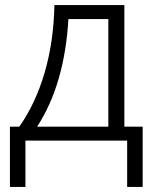

<svg xmlns="http://www.w3.org/2000/svg" viewBox="-20 -553 604 755"><path d="M19 -55H56Q120 -146 155.5 -267.5Q191 -389 194 -533H469V-55H541V182H480V0H80V182H19ZM406 -55V-478H249Q234 -221 126 -55Z"/></svg>

Font: OpenSansMMV
Style: Light
Weight: 300
Foundry: Ascender Corporation
Version: Version 4.001